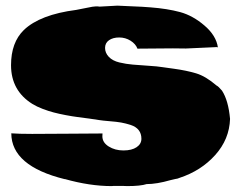

<svg xmlns="http://www.w3.org/2000/svg" viewBox="-20 -625 840 663"><path d="M621.6 -457.5 577.1 -458Q537.6 -458 454.6 -457Q448.7 -473.1 430.9 -484.4Q413.1 -495.6 391.6 -495.6Q370.1 -495.6 356.4 -486.1Q342.8 -476.6 342.8 -459.5Q342.8 -442.4 355.7 -428.7Q368.7 -415 392.1 -409.4Q415.5 -403.8 438.7 -401.9Q461.9 -399.9 492.9 -397.9Q523.9 -396 539.8 -393.3Q555.7 -390.6 580.1 -387.7Q623.5 -381.8 657 -371.8Q690.4 -361.8 727.1 -330.1Q734.4 -326.7 746.6 -312Q768.6 -278.3 774.4 -214.4Q772 -144 723.1 -89.6Q674.3 -35.2 599.6 -10.7Q593.8 -7.8 585 -6.8L568.4 -2.9Q521 10.7 486.3 10.7Q465.3 17.6 418.9 17.6L406.7 17.1H371.1L365.7 17.6Q290 17.6 203.6 -6.8V-6.3Q19.5 -51.8 19 -164.6Q44.9 -162.6 90.8 -162.6Q136.7 -162.6 215.1 -163.3Q293.5 -164.1 334 -164.1Q333.5 -161.1 333.5 -154.3Q333.5 -132.8 355.5 -119.1Q377.4 -105.5 406.2 -105.5Q435.1 -105.5 451.7 -116.7Q468.3 -127.9 468.3 -145.8Q468.3 -163.6 459 -175.5Q449.7 -187.5 431.6 -193.4Q413.6 -199.2 398.2 -201.9Q382.8 -204.6 358.4 -206.5Q334 -208.5 322.3 -210.4Q310.5 -212.4 287.6 -215.6Q264.6 -218.8 247.3 -220.9Q230 -223.1 206.8 -227.5Q183.6 -231.9 165.8 -236.6Q147.9 -241.2 127.4 -249Q106.9 -256.8 91.8 -266.1Q18.1 -312 18.1 -399.9Q18.1 -478.5 62.5 -521.5Q118.2 -574.7 243.2 -590.8Q255.9 -592.8 279.3 -597.9Q302.7 -603 311.5 -603Q320.3 -603 323.2 -602.1L385.3 -605.5L471.2 -601.6Q476.1 -601.1 499.5 -599.6Q557.6 -595.2 601.8 -583.3Q646 -571.3 686.3 -536.6Q726.6 -502 732.4 -461.4L729 -462.4Z"/></svg>

Font: Bowlby One
Style: Regular
Weight: 400
Designer: vernon adams
Foundry: vernon adams
Version: Version 1.000